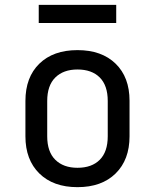

<svg xmlns="http://www.w3.org/2000/svg" viewBox="-20 -765 640 793"><path d="M300 8Q200 8 142.5 -48.5Q85 -105 85 -202V-348Q85 -446 142.5 -502Q200 -558 300 -558Q400 -558 457.5 -502Q515 -446 515 -349V-202Q515 -105 457.5 -48.5Q400 8 300 8ZM300 -72Q359 -72 392 -105Q425 -138 425 -202V-348Q425 -412 392 -445Q359 -478 300 -478Q242 -478 208.5 -445Q175 -412 175 -348V-202Q175 -138 208.5 -105Q242 -72 300 -72ZM140 -670V-745H460V-670Z"/></svg>

Font: Liga JetBrainsMono Nerd Font
Style: Regular
Weight: 400
Designer: Philipp Nurullin, Konstantin Bulenkov
Foundry: JetBrains
Version: Version 2.225; ttfautohint (v1.8.3)